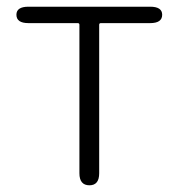

<svg xmlns="http://www.w3.org/2000/svg" viewBox="-20 -553 533 573"><path d="M247 0Q217 0 217 -36V-479Q217 -484 212 -484H65Q29 -484 29 -509Q29 -533 65 -533H428Q464 -533 464 -509Q464 -484 428 -484H281Q276 -484 276 -479V-36Q276 0 247 0Z"/></svg>

Font: Resource Han Rounded CN Light
Style: Regular
Weight: 300
Designer: Cyano Hao (round all glyphs); Ryoko NISHIZUKA 西塚涼子 (kana, bopomofo & ideographs); Paul D. Hunt (Latin, Greek & Cyrillic)
Foundry: Cyano Hao
Version: 0.990